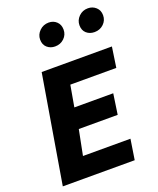

<svg xmlns="http://www.w3.org/2000/svg" viewBox="-176 -1094 982 1197"><g transform="rotate(-20 315.0 -495.0)"><path d="M149 -715H615L595 -580H290L265 -438H523L503 -302H245L212 -135H527L506 0H29ZM209 -908Q209 -941 234 -965.5Q259 -990 295 -990Q326 -990 347 -970Q368 -950 368 -917Q368 -883 343.5 -859.5Q319 -836 283 -836Q252 -836 230.5 -855Q209 -874 209 -908ZM470 -908Q470 -941 494.5 -965.5Q519 -990 555 -990Q586 -990 608 -970Q630 -950 630 -917Q630 -883 605.5 -859.5Q581 -836 545 -836Q513 -836 491.5 -855Q470 -874 470 -908Z"/></g></svg>

Font: Nebula Sans Bold
Style: Regular
Weight: 700
Italic angle: -9°
Designer: Paul D. Hunt for Adobe (as Source Sans)
Foundry: Nebula Entertainment & Broadcasting LLC
Version: Version 1.010